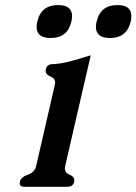

<svg xmlns="http://www.w3.org/2000/svg" viewBox="-20 -713 528 743"><path d="M205.1 -693.4Q258.8 -693.4 258.8 -650.9Q258.8 -641.6 256.3 -629.9Q241.7 -565.9 175.8 -565.9Q122.1 -565.9 121.6 -608.4Q121.6 -618.2 124.5 -629.9Q139.2 -693.4 205.1 -693.4ZM434.6 -693.4Q488.3 -693.4 488.3 -650.9Q488.3 -641.6 485.8 -629.9Q471.2 -565.9 405.3 -565.9Q351.6 -565.9 351.1 -608.4Q351.1 -618.2 354 -629.9Q368.7 -693.4 434.6 -693.4ZM232.4 -71.3Q231.4 -65.9 231 -61.5Q231 -43.9 249 -37.1Q267.6 -29.8 267.6 -15.6Q267.6 -12.7 267.1 -9.8Q262.7 9.8 240.2 9.8H74.7Q56.2 9.8 56.2 -3.9Q56.2 -6.8 57.1 -9.8Q61.5 -28.3 87.9 -37.1Q114.3 -45.9 120.1 -71.3L191.9 -383.8Q192.9 -388.7 193.4 -393.1Q193.4 -410.2 175.3 -417Q156.7 -424.3 156.7 -439Q156.7 -441.9 157.2 -444.8Q161.6 -464.8 184.1 -464.8Q215.3 -466.3 247.1 -474.6Q279.3 -482.9 331.1 -499Z"/></svg>

Font: Caudex
Style: Bold
Weight: 700
Italic angle: -13°
Version: Version 1.04